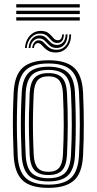

<svg xmlns="http://www.w3.org/2000/svg" viewBox="-20 -899 466 927"><path d="M213.8 8Q126.5 8 88.4 -28.8Q50.2 -65.5 46 -147.5Q43.8 -197.5 42.8 -246.8Q41.8 -296 42.5 -346.9Q43.2 -397.8 46 -452.5Q50.2 -537.8 90.4 -572.9Q130.5 -608 213.8 -608Q298.5 -608 337.6 -572.1Q376.8 -536.2 381 -452.2Q384.5 -374.8 384.6 -298.8Q384.8 -222.8 381 -147.5Q376.5 -62.2 336.4 -27.1Q296.2 8 213.8 8ZM213.8 -7.5Q288.5 -7.5 323 -40.2Q357.5 -73 361.5 -148.8Q365.2 -220.2 365.4 -294.4Q365.5 -368.5 361.5 -451.2Q357.8 -527 323.4 -559.8Q289 -592.5 213.8 -592.5Q138.5 -592.5 103.9 -560Q69.2 -527.5 65.2 -451.2Q62.5 -394 61.8 -343.5Q61 -293 62 -245.4Q63 -197.8 65.2 -148.5Q69 -73.5 103.4 -40.5Q137.8 -7.5 213.8 -7.5ZM213.8 -23Q146.8 -23 117.4 -53Q88 -83 84.5 -150Q82.2 -200.8 81.2 -248.8Q80.2 -296.8 81.1 -346.2Q82 -395.8 84.8 -450.2Q88.2 -519.2 118.8 -548.1Q149.2 -577 213.8 -577Q278.5 -577 308.6 -547.9Q338.8 -518.8 342 -450.5Q344.5 -397.5 345.4 -348.2Q346.2 -299 345.5 -250.4Q344.8 -201.8 342 -149.8Q338.8 -82 308.8 -52.5Q278.8 -23 213.8 -23ZM213.8 -38.5Q269 -38.5 294.2 -64.6Q319.5 -90.8 322.8 -151.5Q326.5 -223.8 326.6 -294.4Q326.8 -365 322.8 -449Q320 -511 293.9 -536.2Q267.8 -561.5 213.8 -561.5Q157 -561.5 132 -534.8Q107 -508 104 -448.8Q101.8 -398 100.8 -350.1Q99.8 -302.2 100.6 -253.2Q101.5 -204.2 104 -150.5Q107 -90.2 132.6 -64.4Q158.2 -38.5 213.8 -38.5ZM213.8 -54Q168 -54 147 -76.6Q126 -99.2 123.2 -151Q121 -203.5 120 -251.4Q119 -299.2 119.9 -347.5Q120.8 -395.8 123.2 -448.2Q126 -501.5 147.5 -523.8Q169 -546 213.8 -546Q259.2 -546 280.1 -523.4Q301 -500.8 303.5 -448.2Q307.5 -363 307.1 -292.5Q306.8 -222 303.5 -152Q300.8 -99.2 279.8 -76.6Q258.8 -54 213.8 -54ZM213.8 -69.5Q249.2 -69.5 265.5 -89Q281.8 -108.5 284 -152.8Q287.5 -224.8 287.8 -293Q288 -361.2 284 -447.2Q282 -491 265.9 -510.8Q249.8 -530.5 213.8 -530.5Q177.2 -530.5 161.1 -510.6Q145 -490.8 142.8 -447.5Q140.2 -394.2 139.4 -346.9Q138.5 -299.5 139.4 -252.2Q140.2 -205 142.8 -151.8Q145 -108.8 161.4 -89.1Q177.8 -69.5 213.8 -69.5ZM100.5 -667.2Q103.2 -705.8 126.4 -728.9Q149.5 -752 182.5 -749.5Q199.8 -748.5 210 -741.9Q220.2 -735.2 227.4 -726.9Q234.5 -718.5 241.2 -712Q248 -705.5 258 -705Q268.8 -704 274.2 -711.5Q279.8 -719 280.2 -733H288.5Q288 -713 279.9 -702Q271.8 -691 255.5 -691.5Q242.8 -692 234.8 -698.4Q226.8 -704.8 219.8 -713.1Q212.8 -721.5 203.5 -728.4Q194.2 -735.2 179.2 -736.5Q152 -739.2 131.8 -719.4Q111.5 -699.5 109.2 -667.2ZM118.2 -667.2Q120.2 -696.8 136.5 -713.4Q152.8 -730 175.2 -727.8Q189.2 -726.8 198.1 -719.9Q207 -713 214.2 -704.6Q221.5 -696.2 230.1 -689.6Q238.8 -683 252.5 -682.2Q272.2 -681 284.4 -694.6Q296.5 -708.2 297.2 -733H306Q305.8 -701.8 290.8 -683.9Q275.8 -666 250.8 -667.5Q235.5 -668.2 225.6 -674.9Q215.8 -681.5 208.2 -690Q200.8 -698.5 192.6 -705.4Q184.5 -712.2 172.5 -713.2Q154.5 -715 141.4 -701.9Q128.2 -688.8 127 -667.2ZM135.5 -667.2Q137 -685.2 146.9 -695.6Q156.8 -706 170.2 -704.2Q180.5 -703.2 188 -696.6Q195.5 -690 203.2 -681.5Q211 -673 221.5 -666.4Q232 -659.8 248 -658.8Q277.2 -656.8 296 -677.5Q314.8 -698.2 314.8 -733H323.5Q323 -691.8 301.6 -667.9Q280.2 -644 244.8 -645.8Q226.5 -646.5 214.5 -653Q202.5 -659.5 194.5 -667.8Q186.5 -676 180.1 -682.6Q173.8 -689.2 167 -690.8Q159.2 -692.5 151.9 -686.2Q144.5 -680 144 -667.2ZM58.5 -863V-878.8H365.2V-863ZM58.5 -799.8V-815.5H365.2V-799.8ZM58.5 -831.2V-847.2H365.2V-831.2Z"/></svg>

Font: Big Shoulders Inline Text Thin SemiBold
Style: Regular
Weight: 600
Version: Version 2.002